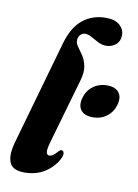

<svg xmlns="http://www.w3.org/2000/svg" viewBox="-84 -788 615 855"><g transform="rotate(10 223.5 -361.0)"><path d="M325.5 -732Q367 -732 388 -713Q409 -694 409 -668.5Q409 -641 390.8 -625.2Q372.5 -609.5 347 -609.5Q328.5 -609.5 310.5 -618.5Q292.5 -627.5 276.5 -636.8Q260.5 -646 247.5 -646Q234 -646 225.2 -636.5Q216.5 -627 215.5 -613.5Q214.5 -597.5 225.5 -583Q236.5 -568.5 249 -549.8Q261.5 -531 267.2 -504.2Q273 -477.5 261.5 -437.5L178.5 -149Q167 -109.5 169.5 -96.8Q172 -84 183 -84Q190.5 -84 199 -89.5Q207.5 -95 220 -109.5Q227.5 -117.5 233.5 -117Q241 -116.5 243.5 -106.8Q246 -97 237.5 -79.5Q217 -40 178 -15.2Q139 9.5 86 9.5Q32.5 9.5 19 -23.5Q5.5 -56.5 22 -115L156 -586.5Q177.5 -662 221.2 -697Q265 -732 325.5 -732ZM343.5 -285.5Q306.5 -285.5 290.2 -305.8Q274 -326 283 -361Q292 -395 319 -415.8Q346 -436.5 383 -436.5Q420 -436.5 436.2 -415.8Q452.5 -395 443 -361Q434 -326.5 407.2 -306Q380.5 -285.5 343.5 -285.5Z"/></g></svg>

Font: Fraunces 144pt Soft
Style: Bold Italic
Weight: 700
Italic angle: -16°
Version: Version 1.000;[b76b70a41]